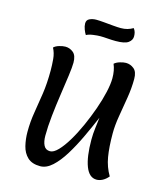

<svg xmlns="http://www.w3.org/2000/svg" viewBox="-128 -971 933 1084"><g transform="rotate(15 338.5 -429.0)"><path d="M209 16Q161 16 135 -8.5Q109 -33 99.5 -72Q90 -111 90 -153Q90 -212 99.5 -268Q109 -324 118 -385Q127 -446 127 -521Q127 -553 124 -587.5Q121 -622 106 -650Q117 -661 137.5 -667Q158 -673 173 -673Q199 -673 219.5 -656Q240 -639 240 -597Q240 -572 233 -520.5Q226 -469 216.5 -405Q207 -341 200 -276Q193 -211 193 -158Q193 -124 204 -102Q215 -80 241 -80Q262 -80 287.5 -106.5Q313 -133 339.5 -177Q366 -221 390 -274.5Q414 -328 433.5 -383Q453 -438 464 -487Q475 -536 475 -569Q475 -616 460 -650Q472 -661 492.5 -667Q513 -673 527 -673Q553 -673 574 -656Q595 -639 595 -597Q595 -544 585.5 -486Q576 -428 566.5 -372Q557 -316 557 -269Q557 -189 566.5 -133Q576 -77 604 -30Q588 -11 570.5 -2Q553 7 536 7Q493 7 471.5 -48.5Q450 -104 450 -204Q450 -239 454.5 -273Q459 -307 462 -335Q436 -274 407 -212.5Q378 -151 346 -99Q314 -47 279.5 -15.5Q245 16 209 16ZM267 -766Q260 -776 253 -794.5Q246 -813 246 -829Q246 -849 263.5 -857Q281 -865 302 -865Q319 -865 346.5 -862.5Q374 -860 401.5 -857.5Q429 -855 447 -855Q468 -855 485.5 -860Q503 -865 518 -874Q526 -864 529 -853Q532 -842 532 -829Q532 -807 511.5 -792Q491 -777 438 -777Q416 -777 391 -779Q366 -781 348 -781Q331 -781 306 -777.5Q281 -774 267 -766Z"/></g></svg>

Font: Paprika
Style: Regular
Weight: 400
Designer: Eduardo Rodriguez Tunni
Foundry: Eduardo Rodriguez Tunni
Version: Version 1.010; ttfautohint (v1.8.3)